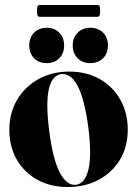

<svg xmlns="http://www.w3.org/2000/svg" viewBox="-20 -741 550 771"><path d="M258.5 -453.5Q327 -453.5 380 -423.8Q433 -394 463 -341.2Q493 -288.5 493 -220Q493 -152 462 -100.2Q431 -48.5 376.5 -19.2Q322 10 251.5 10Q183 10 130.2 -19Q77.5 -48 47.5 -100Q17.5 -152 17.5 -220Q17.5 -287.5 48.8 -340.2Q80 -393 134.2 -423.2Q188.5 -453.5 258.5 -453.5ZM285 1Q321.5 -3.5 335.2 -60.8Q349 -118 334.5 -230.5Q319.5 -343 292.2 -395.2Q265 -447.5 226.5 -443.5Q149 -433.5 178 -212.5Q192.5 -100.5 220.2 -47.8Q248 5 285 1ZM167.5 -487.5Q136 -487.5 116.8 -507.2Q97.5 -527 97.5 -558.5Q97.5 -590 116.8 -609.8Q136 -629.5 167.5 -629.5Q199 -629.5 218.2 -609.8Q237.5 -590 237.5 -558.5Q237.5 -527 218.2 -507.2Q199 -487.5 167.5 -487.5ZM342.5 -487.5Q311.5 -487.5 291.8 -507.2Q272 -527 272 -558.5Q272 -589.5 291.8 -609.5Q311.5 -629.5 342.5 -629.5Q374.5 -629.5 394 -609.8Q413.5 -590 413.5 -558.5Q413.5 -527 394 -507.2Q374.5 -487.5 342.5 -487.5ZM128.5 -697Q128.5 -711.5 130.8 -716.2Q133 -721 141 -721H369.5Q377.5 -721 379.8 -717Q382 -713 382 -697.5Q382 -683 379.8 -678.2Q377.5 -673.5 369.5 -673.5H141Q133 -673.5 130.8 -678.2Q128.5 -683 128.5 -697Z"/></svg>

Font: Fraunces 144pt
Style: Bold
Weight: 700
Version: Version 1.000;[b76b70a41]